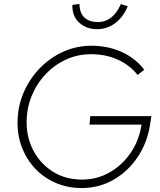

<svg xmlns="http://www.w3.org/2000/svg" viewBox="-20 -943 813 974"><path d="M394 11Q325 11 265.5 -14Q206 -39 162 -84Q118 -129 93.5 -189.5Q69 -250 69 -320Q69 -401 99 -471.5Q129 -542 181 -596Q233 -650 300.5 -680.5Q368 -711 444 -711Q527 -711 597 -679.5Q667 -648 712 -589L678 -563Q638 -613 577.5 -640.5Q517 -668 441 -668Q373 -668 314 -640.5Q255 -613 210 -565Q165 -517 140 -454.5Q115 -392 115 -322Q115 -244 150 -178Q185 -112 248.5 -72Q312 -32 397 -32Q472 -32 536 -68.5Q600 -105 643 -168Q686 -231 698 -311H434L438 -354H748L741 -309Q727 -219 678.5 -146.5Q630 -74 556.5 -31.5Q483 11 394 11ZM472 -795Q419 -795 382.5 -827.5Q346 -860 347 -918L383 -923Q384 -875 409.5 -853Q435 -831 475 -831Q553 -831 593 -922L628 -911Q606 -858 565.5 -826.5Q525 -795 472 -795Z"/></svg>

Font: Red Hat Display
Style: Italic
Weight: 300
Italic angle: -12°
Designer: Pentagram, MCKL
Foundry: Pentagram, MCKL
Version: Version 1.023